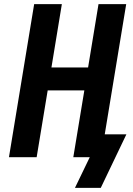

<svg xmlns="http://www.w3.org/2000/svg" viewBox="-20 -755 640 922"><path d="M464 147H340L411 0H332L385 -321H209L156 0H23L144 -735H277L227 -431H403L453 -735H586L483 -110H587Z"/></svg>

Font: Iosevka Extrabold Extended
Style: Italic
Weight: 800
Width: 7
Italic angle: -9°
Monospace: yes
Designer: Belleve Invis
Foundry: Belleve Invis
Version: Version 32.5.0; ttfautohint (v1.8.4)